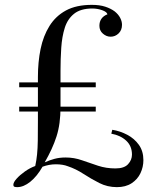

<svg xmlns="http://www.w3.org/2000/svg" viewBox="-20 -756 642 790"><path d="M358 -736Q390 -736 413 -728.5Q436 -721 452 -709Q467 -697 474.5 -682.5Q482 -668 482 -654Q482 -632 468 -618.5Q454 -605 435 -605Q418 -605 403.5 -617.5Q389 -630 389 -650Q389 -667 397.5 -679Q406 -691 422 -697Q420 -707 400.5 -714Q381 -721 360 -721Q312 -721 285 -699.5Q258 -678 246.5 -641.5Q235 -605 232 -559Q229 -513 229 -465V-317Q229 -281 225 -251Q221 -221 212.5 -194.5Q204 -168 192 -142Q180 -116 164 -88Q184 -97 204.5 -102.5Q225 -108 250 -108Q285 -108 317.5 -96.5Q350 -85 383.5 -74Q417 -63 455 -63Q491 -63 507 -80.5Q523 -98 523 -120Q523 -155 499.5 -177Q476 -199 438 -206L442 -222Q474 -217 503.5 -201.5Q533 -186 551.5 -160Q570 -134 570 -97Q570 -69 558 -43.5Q546 -18 521.5 -2Q497 14 461 14Q422 14 388.5 -3Q355 -20 323.5 -40.5Q292 -61 259 -72Q249 -76 236.5 -78Q224 -80 210 -80Q182 -80 155 -70Q132 -30 104.5 -8Q77 14 51 14Q44 14 39.5 12.5Q35 11 35 4Q35 -6 48.5 -21Q62 -36 82.5 -50.5Q103 -65 125 -73Q130 -96 132.5 -120.5Q135 -145 135.5 -178Q136 -211 136 -258V-439Q136 -501 147 -554.5Q158 -608 183.5 -649Q209 -690 251.5 -713Q294 -736 358 -736ZM374 -317V-297H59V-317ZM374 -417V-397H59V-417Z"/></svg>

Font: Playfair Display
Style: Regular
Weight: 400
Designer: Claus Eggers Sørensen
Foundry: Claus Eggers Sørensen
Version: Version 1.203